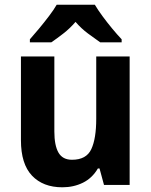

<svg xmlns="http://www.w3.org/2000/svg" viewBox="-20 -879 642 816"><path d="M531 -639V-93H422L403 -163H396Q372 -122 332.5 -102.5Q293 -83 245 -83Q163 -83 116 -132.5Q69 -182 69 -283V-639H211V-320Q211 -261 228.5 -230.5Q246 -200 286 -200Q347 -200 368 -245Q389 -290 389 -374V-639ZM383 -859Q396 -837 415.5 -810.5Q435 -784 456.5 -758Q478 -732 497 -712V-699H406Q383 -715 354 -736.5Q325 -758 301 -786Q277 -758 248.5 -736Q220 -714 198 -699H107V-712Q124 -731 146 -757.5Q168 -784 188.5 -811Q209 -838 221 -859Z"/></svg>

Font: Noto Sans Telugu UI SemiCondensed
Style: Bold
Weight: 700
Width: 4
Designer: Jelle Bosma - Monotype Design Team
Foundry: Monotype Imaging Inc.
Version: Version 2.005; ttfautohint (v1.8.4.7-5d5b)